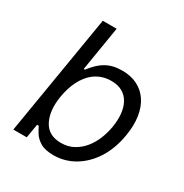

<svg xmlns="http://www.w3.org/2000/svg" viewBox="-170 -860 962 1005"><g transform="rotate(30 310.5 -357.5)"><path d="M163.4 -727.3H247.2L203.1 -458.8H210.2Q228.3 -482.2 246.4 -499.8Q264.6 -517.4 285 -529.1Q305.4 -540.8 329.4 -546.7Q353.3 -552.6 383.5 -552.6Q435.4 -552.6 474.8 -532.8Q514.2 -513.1 538.9 -476.4Q563.6 -439.6 571.9 -387.8Q580.3 -335.9 569.6 -271.3Q555.4 -184.7 515.6 -121.4Q495.7 -89.8 470.9 -65.2Q446 -40.5 417.4 -23.4Q388.8 -6.4 357.1 2.5Q325.3 11.4 291.2 11.4Q239 11.4 210.2 -6.4Q196 -15.3 185.5 -25.2Q175.1 -35.2 168.3 -46.5Q161.6 -57.9 156.4 -67.1Q151.3 -76.3 147.7 -83.8H137.8L123.6 0H42.6ZM186.4 -122.2Q217 -63.9 292.6 -63.9Q335.2 -63.9 368.4 -82.2Q401.6 -100.5 425.6 -130.1Q449.6 -159.8 464.5 -197.1Q479.4 -234.4 485.8 -272.7Q492.9 -315.7 489.2 -353Q485.4 -390.3 470.3 -418Q455.3 -445.7 428.1 -461.5Q400.9 -477.3 360.8 -477.3Q331.7 -477.3 307.4 -469.3Q283 -461.3 263.3 -447.1Q243.6 -432.9 228.2 -413.5Q212.7 -394.2 201.3 -371.4Q190 -348.7 182.4 -323.5Q174.7 -298.3 170.5 -272.7Q155.5 -180 186.4 -122.2Z"/></g></svg>

Font: Inter P
Style: Italic
Weight: 400
Italic angle: -9.40001°
Designer: Rasmus Andersson
Foundry: rsms
Version: Version 3.018;git-588b23468